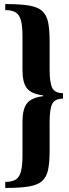

<svg xmlns="http://www.w3.org/2000/svg" viewBox="-20 -807 340 948"><path d="M6 121V91Q39.6 91 57.8 79.5Q76 68 83.5 39.5Q91 11 91 -39V-206Q91 -268 113 -296.5Q135 -325 193 -332V-336Q135 -343 113 -371Q91 -399 91 -461V-627Q91 -678 83.5 -706Q76 -734 57.8 -745.5Q39.6 -757 6 -757V-787Q77.8 -787 121.4 -780Q165 -773 187.4 -753.5Q209.7 -734 217.4 -698Q225 -662 225 -605V-464Q225 -396.9 238.5 -371.9Q252 -347 291 -347V-320Q252 -320 238.5 -295.5Q225 -271.1 225 -203V-61Q225 -4 217.3 32Q209.6 68 187.2 87.5Q164.7 107 121.3 114Q78 121 6 121Z"/></svg>

Font: Libre Bodoni
Style: Regular
Weight: 400
Designer: Pablo Impallari, Rodrigo Fuenzalida
Foundry: Impallari Type
Version: Version 2.005;gftools[0.9.23]